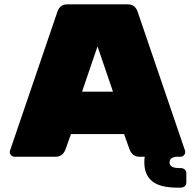

<svg xmlns="http://www.w3.org/2000/svg" viewBox="-20 -720 890 882"><path d="M281 -34Q268 0 236 0H47Q38 0 31.5 -6.5Q25 -13 25 -22L26 -28L244 -667Q248 -680 259 -690Q270 -700 289 -700H567Q586 -700 597 -690Q608 -680 612 -667L830 -28L831 -22Q831 -13 824.5 -6.5Q818 0 809 0H795Q759 1 759 26Q759 52 802 52H809Q821 52 828.5 58.5Q836 65 836 77V118Q836 129 828.5 135.5Q821 142 809 142H795Q715 142 679 112.5Q643 83 643 26Q643 8 645 0H620Q588 0 575 -34L550 -104H306ZM428 -507 357 -299H499Z"/></svg>

Font: Rubik Mono One
Style: Regular
Weight: 400
Designer: Hubert and Fischer with Elvire Volk Leonovitch (Cyrillic Expansion: Cyreal)
Foundry: Hubert and Fischer with Elvire Volk Leonovitch
Version: Version 2.000